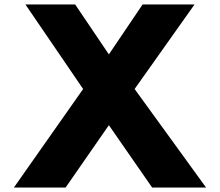

<svg xmlns="http://www.w3.org/2000/svg" viewBox="-20 -845 991 865"><path d="M908.5 0 586.5 -444 856.5 -825H622.5L470.5 -600L318.5 -825H94.5L354.5 -444L42.5 0H275.5L470.5 -281L665.5 0Z"/></svg>

Font: Sztylet
Style: Bd
Weight: 700
Foundry: Cannot Into Space Fonts, PlusOne Fonts
Version: Version 0.12